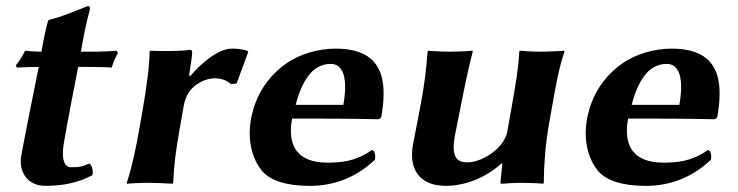

<svg xmlns="http://www.w3.org/2000/svg" viewBox="-20 -598 2414 628"><path d="M115.6 -429C95.1 -429.1 74.2 -430.4 62.1 -432C53.6 -415 44 -399 31.6 -384L35.4 -377C52.8 -378.3 83.9 -378.9 106.7 -379L83 -261.1C70.9 -201.1 54.7 -118.1 49.4 -88.1C48.4 -82.2 47.9 -76.2 47.9 -70.2C47.9 -29 73.3 9.9 129.2 9.9C181.2 9.9 234.8 0.9 282.3 -25.1C283 -28.7 283.3 -32.3 283.3 -35.8C283.3 -47.5 279.6 -57.7 272 -63.1C248.1 -52.1 237.9 -51.1 211.9 -51.1C192.8 -51.1 185.7 -70.6 185.7 -96.5C185.7 -107.2 186.9 -119.1 189 -131.1C194.3 -161.1 203.2 -212.1 214.9 -272.1L235.7 -379H273.7C297.7 -379 332.3 -378.3 345.4 -377C349.5 -392 357.1 -409.3 365.7 -424L362.1 -432C343.2 -430.4 314.6 -429 291.6 -429H244.6C254.4 -485 260.2 -515 274.1 -568C275.3 -575 272.8 -578 266.8 -578C240.1 -568 181.5 -542 139.9 -533L137.4 -530C129.4 -503.3 122.6 -468.7 115.6 -429Z M602.1 -349 598.4 -352C602.4 -374.8 608.5 -416.5 608.5 -425C608.5 -431.9 607.6 -435 601.3 -435C582.6 -432.1 550.3 -431 520.2 -431C502.1 -431 484.8 -431.4 471.7 -432L469.2 -429C469.4 -386.3 459.2 -309.7 446 -235L436.3 -180C423.1 -105 412.1 -54 394.6 0L395 3C395 3 427.6 0 462.6 0C496.6 0 544 3 544 3L546.6 0C548.6 -57 554.9 -104 568.3 -180L581.2 -253C594.8 -330.4 665.8 -342 680.9 -342C699.9 -342 720 -337 735.5 -323L753.9 -325L792 -428L788.7 -432C772.6 -437 757 -439 739 -439C692 -439 635 -388 602.1 -349Z M947.1 -255C959.3 -304 977.6 -338.8 996 -359C1011.7 -376.3 1033.5 -389 1061.8 -389C1092.3 -389 1108.9 -363 1108.9 -313.4C1108.9 -296.6 1107 -277.1 1103.1 -255ZM1196 -107C1142.9 -69.5 1093.8 -66 1051.8 -66C1003.2 -66 969.1 -79.1 949.9 -105C937.6 -121.6 931.4 -143.4 931.4 -170.4C931.4 -182.6 932.7 -195.8 935.2 -210H1034.7C1134.7 -210 1219.9 -208 1219.9 -208L1226.9 -214C1231.8 -241.5 1234.7 -267.8 1234.7 -292.1C1234.7 -378.2 1197.7 -439 1077.6 -439C1022.6 -439 959.7 -421.7 914.3 -389C858.7 -349 815.1 -288.9 800.5 -206C798 -191.6 796.7 -177.1 796.7 -162.7C796.7 -117.9 809.1 -74.5 834.6 -42C862.5 -6.5 918.4 10 993.4 10C1065.4 10 1141 -13 1206.6 -76C1207.1 -78.8 1207.3 -81.8 1207.3 -84.8C1207.3 -95.9 1203.9 -107 1196 -107Z M1621.1 -64H1623.1L1616.8 0C1616.4 2 1619.3 3 1625.3 3C1638.9 1.3 1668.8 0 1683.3 0C1695.9 0 1743.6 1 1756.3 3L1758.8 0C1758.8 -2 1758.8 -4 1758.8 -6.1C1758.8 -49.8 1763 -120.4 1775.6 -192L1785.7 -249C1798.9 -324 1808.1 -376 1826.4 -429L1826 -432C1826 -432 1783.4 -429 1748.4 -429C1714.4 -429 1681 -432 1681 -432L1678.4 -429C1675.6 -373 1667.1 -325 1653.7 -249L1639.6 -169C1629.4 -111 1554.4 -67 1509.6 -67C1485.9 -67 1463.9 -73.3 1463.9 -116.5C1463.9 -127.9 1465.4 -141.9 1468.8 -159L1486.7 -249C1501.6 -324 1512.4 -377.5 1526.4 -429L1526 -432C1526 -432 1485.4 -429 1450.4 -429C1416.4 -429 1381 -432 1381 -432L1378.4 -429C1374.4 -372 1368.6 -321 1354.7 -249L1331 -126C1328.8 -114.5 1327.6 -103.1 1327.6 -92.1C1327.6 -36.6 1357.5 10 1440 10C1481 10 1554.5 -4 1621.1 -64Z M2046.1 -255C2058.3 -304 2076.6 -338.8 2095 -359C2110.7 -376.3 2132.5 -389 2160.8 -389C2191.3 -389 2207.9 -363 2207.9 -313.4C2207.9 -296.6 2206 -277.1 2202.1 -255ZM2295 -107C2241.9 -69.5 2192.8 -66 2150.8 -66C2102.2 -66 2068.1 -79.1 2048.9 -105C2036.6 -121.6 2030.4 -143.4 2030.4 -170.4C2030.4 -182.6 2031.7 -195.8 2034.2 -210H2133.7C2233.7 -210 2318.9 -208 2318.9 -208L2325.9 -214C2330.8 -241.5 2333.7 -267.8 2333.7 -292.1C2333.7 -378.2 2296.7 -439 2176.6 -439C2121.6 -439 2058.7 -421.7 2013.3 -389C1957.7 -349 1914.1 -288.9 1899.5 -206C1897 -191.6 1895.7 -177.1 1895.7 -162.7C1895.7 -117.9 1908.1 -74.5 1933.6 -42C1961.5 -6.5 2017.4 10 2092.4 10C2164.4 10 2240 -13 2305.6 -76C2306.1 -78.8 2306.3 -81.8 2306.3 -84.8C2306.3 -95.9 2302.9 -107 2295 -107Z"/></svg>

Font: Linux Biolinum O 
Style: Bold Italic
Weight: 700
Designer: Philipp H. Poll
Foundry: Philipp H. Poll
Version: Version 1.3.2